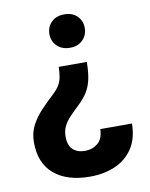

<svg xmlns="http://www.w3.org/2000/svg" viewBox="-83 -599 663 849"><g transform="rotate(-10 249.0 -174.5)"><path d="M253.3 188.2Q150.2 188.2 92.1 138.9Q34.1 89.6 34.1 -3.2Q34.1 -45.9 51.6 -79.5Q69.1 -113.1 96.9 -142.3Q124.7 -171.6 156.1 -200.8Q174.2 -217.6 183.4 -233.9Q192.7 -250.2 196.2 -269.5Q199.7 -288.8 200 -313.9H326.2Q326 -269.8 319.4 -238Q312.9 -206.2 297.3 -180.6Q281.6 -155 253.7 -129.3Q232 -108.8 214.4 -90.2Q196.7 -71.7 186.5 -51.2Q176.4 -30.8 176.4 -4.2Q176.4 35 196.5 53.5Q216.7 72.1 251 72.1Q283.8 72.1 308 52.4Q332.2 32.7 333.3 -11H475.6Q474.8 56.9 445.2 101.1Q415.5 145.2 365.5 166.7Q315.5 188.2 253.3 188.2ZM264.4 -388.4Q228 -388.4 206.3 -410.1Q184.7 -431.8 184.7 -463.6Q184.7 -495.6 206.3 -517Q228 -538.4 264.4 -538.4Q300.7 -538.4 322 -517Q343.4 -495.6 343.4 -463.6Q343.4 -431.8 322 -410.1Q300.7 -388.4 264.4 -388.4Z"/></g></svg>

Font: Heebo
Style: Regular
Weight: 400
Designer: Oded Ezer
Foundry: Ezer Type House
Version: Version 3.100